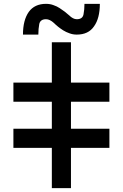

<svg xmlns="http://www.w3.org/2000/svg" viewBox="-20 -980 640 1000"><path d="M549.8 -549.8Q483.4 -549.8 349.6 -549.8Q349.6 -620.1 349.6 -759.8Q316.4 -759.8 250 -759.8Q250 -690.4 250 -549.8Q183.6 -549.8 49.8 -549.8Q49.8 -516.6 49.8 -450.2Q116.2 -450.2 250 -450.2Q250 -403.3 250 -309.6Q183.6 -309.6 49.8 -309.6Q49.8 -276.4 49.8 -210Q116.2 -210 250 -210Q250 -139.6 250 0Q283.2 0 349.6 0Q349.6 -70.3 349.6 -210Q417 -210 549.8 -210Q549.8 -243.2 549.8 -309.6Q483.4 -309.6 349.6 -309.6Q349.6 -356.4 349.6 -450.2Q417 -450.2 549.8 -450.2Q549.8 -483.4 549.8 -549.8ZM500 -960Q473.6 -960 419.9 -960Q419.9 -929.7 415 -905.3Q410.2 -879.9 379.9 -879.9Q360.4 -879.9 339.8 -900.4Q318.4 -919.9 291 -937.5Q276.4 -947.3 258.8 -953.1Q241.2 -960 219.7 -960Q160.2 -960 129.9 -918Q99.6 -875 99.6 -799.8Q127 -799.8 179.7 -799.8Q179.7 -830.1 184.6 -855.5Q190.4 -879.9 219.7 -879.9Q239.3 -879.9 260.7 -860.4Q281.2 -839.8 308.6 -822.3Q324.2 -812.5 341.8 -806.6Q359.4 -799.8 379.9 -799.8Q440.4 -799.8 469.7 -842.8Q500 -884.8 500 -960Z"/></svg>

Font: Alibu-Mazigh Belqasem 1
Style: Bold
Weight: 400
Designer: Mazigh Mubarik Belqasem
Version: Version 1.0